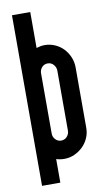

<svg xmlns="http://www.w3.org/2000/svg" viewBox="-94 -765 517 931"><g transform="rotate(-10 165.0 -300.0)"><path d="M125 -543Q135 -546 144.5 -548Q154 -550 165 -550Q192 -550 216 -539.5Q240 -529 257.5 -510.5Q275 -492 285 -468Q295 -444 295 -417V-120Q295 -93 284.5 -69.5Q274 -46 256 -28.5Q238 -11 214.5 -0.5Q191 10 165 10Q144 10 125 4V120H35V-720H125ZM125 -122Q125 -105 136.5 -92.5Q148 -80 165 -80Q182 -80 193.5 -92.5Q205 -105 205 -122V-417Q205 -434 193.5 -447Q182 -460 165 -460Q148 -460 137 -448.5Q126 -437 125 -420Z"/></g></svg>

Font: Berliner Wand
Style: Regular
Weight: 400
Designer: Peter Wiegel
Foundry: Peter Wiegel
Version: Version 1.000